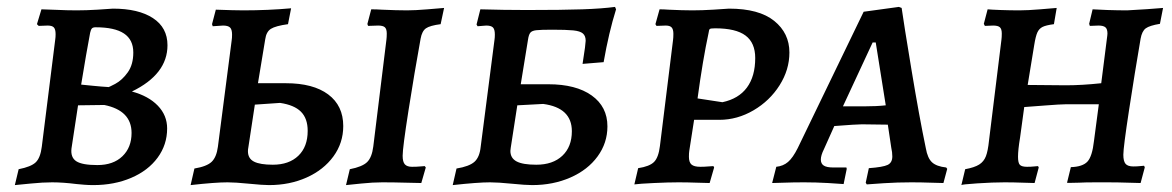

<svg xmlns="http://www.w3.org/2000/svg" viewBox="-20 -528 3394 556"><path d="M23 8 34 -38Q70 -45 83.5 -58Q97 -71 101 -103L140 -414Q141 -420 141 -429Q141 -443 136 -448.5Q131 -454 118 -454L92 -453L87 -458L100 -501Q112 -501 143 -499.5Q174 -498 202 -498Q230 -498 262.5 -500Q295 -502 307 -503Q381 -503 423 -475.5Q465 -448 465 -397Q465 -313 362 -263Q410 -250 437 -222Q464 -194 464 -156Q464 -109 436.5 -71.5Q409 -34 360 -13Q311 8 250 8Q237 8 224.5 7Q212 6 202 5Q162 0 131 0Q104 0 69 3.5Q34 7 23 8ZM293 -276Q293 -274 313.5 -285Q334 -296 350 -318.5Q366 -341 366 -376Q366 -413 339 -431Q312 -449 257 -449Q249 -449 246 -445.5Q243 -442 241 -433Q230 -375 215 -283Q225 -282 250 -279.5Q275 -277 293 -276ZM187 -98Q184 -72 201 -61Q218 -50 262 -50Q308 -50 334.5 -75.5Q361 -101 361 -143Q361 -208 282 -224L206 -223Z M701 4Q661 0 639 0Q603 0 532 8L543 -40Q579 -46 593 -59.5Q607 -73 611 -103L651 -412Q652 -418 652 -428Q652 -443 646 -448.5Q640 -454 626 -454L596 -452L594 -458L605 -500Q659 -498 685 -498Q757 -498 823 -504L814 -458Q778 -453 764.5 -444.5Q751 -436 748 -414L727 -287H808Q887 -287 930.5 -254.5Q974 -222 974 -163Q974 -114 945.5 -75Q917 -36 868 -14Q819 8 759 8Q741 8 701 4ZM871 -149Q871 -185 851.5 -204.5Q832 -224 791 -230L718 -225L699 -100Q698 -96 698 -90Q698 -69 715.5 -60Q733 -51 770 -51Q817 -51 844 -77Q871 -103 871 -149ZM1146 -77Q1146 -59 1152.5 -52Q1159 -45 1173 -45Q1187 -45 1197 -46Q1207 -47 1210 -47L1213 -43L1200 2Q1188 2 1154 1Q1120 0 1087 0Q1060 0 1026 3.5Q992 7 982 8L993 -38Q1029 -45 1043 -58.5Q1057 -72 1061 -104L1099 -413Q1100 -420 1100 -431Q1100 -444 1094.5 -449Q1089 -454 1075 -454L1046 -453Q1044 -457 1044 -459L1055 -501Q1071 -501 1085 -500Q1129 -498 1159 -498Q1182 -498 1218 -501Q1254 -504 1266 -505L1256 -458Q1225 -454 1213.5 -446Q1202 -438 1198 -416Q1180 -317 1163 -208.5Q1146 -100 1146 -77Z M1462 4Q1422 0 1399 0Q1364 0 1291 8L1302 -40Q1339 -46 1354 -59.5Q1369 -73 1372 -103L1412 -413Q1413 -419 1413 -428Q1413 -443 1407.5 -448.5Q1402 -454 1388 -454L1363 -452L1360 -457L1371 -501Q1439 -499 1505 -499Q1609 -499 1666.5 -501Q1724 -503 1761 -508L1764 -501Q1743 -434 1728 -348L1667 -343L1674 -390Q1676 -406 1676 -410Q1676 -424 1668 -431Q1660 -438 1640 -440Q1620 -442 1579 -442Q1546 -442 1533 -440.5Q1520 -439 1515.5 -433Q1511 -427 1509 -413L1488 -284H1568Q1648 -284 1693.5 -251.5Q1739 -219 1739 -162Q1739 -114 1710.5 -75Q1682 -36 1632 -14Q1582 8 1521 8Q1502 8 1462 4ZM1636 -148Q1636 -216 1553 -227L1478 -223L1459 -100L1458 -91Q1458 -70 1476 -60.5Q1494 -51 1533 -51Q1581 -51 1608.5 -77Q1636 -103 1636 -148Z M1915 -500Q1957 -498 1985 -498Q2013 -498 2045.5 -500Q2078 -502 2091 -503Q2178 -503 2222 -467.5Q2266 -432 2266 -376Q2266 -326 2237.5 -281Q2209 -236 2162 -208.5Q2115 -181 2063 -181H1990L1976 -91Q1975 -85 1975 -74Q1975 -58 1982.5 -51.5Q1990 -45 2008 -45Q2020 -45 2031 -46Q2042 -47 2046 -47L2048 -43L2035 2Q2025 2 1997.5 1Q1970 0 1945 0Q1916 0 1873.5 2Q1831 4 1817 6L1828 -41Q1861 -46 1874 -59Q1887 -72 1891 -105L1929 -412Q1930 -419 1930 -430Q1930 -443 1925 -448.5Q1920 -454 1908 -454L1881 -453L1878 -458L1890 -501Q1903 -501 1915 -500ZM2167 -360Q2167 -404 2139 -425Q2111 -446 2051 -446Q2038 -446 2035.5 -444Q2033 -442 2032 -433Q2015 -354 2000 -243L2072 -232Q2119 -242 2143 -274.5Q2167 -307 2167 -360Z M2720 -43 2723 -39 2712 2Q2702 2 2674.5 1Q2647 0 2619 0Q2579 0 2540 2.5Q2501 5 2490 6L2487 1L2496 -41Q2537 -44 2550.5 -50.5Q2564 -57 2564 -75Q2564 -87 2561 -100L2551 -167L2476 -168Q2461 -168 2396 -163L2366 -96Q2357 -78 2357 -66Q2357 -54 2365.5 -48.5Q2374 -43 2393 -43H2431L2432 -39L2423 5Q2413 4 2377.5 2Q2342 0 2309 0Q2277 0 2251 1Q2225 2 2216 2L2228 -45Q2248 -47 2262 -59Q2276 -71 2290 -99L2481 -494L2583 -508L2591 -505Q2597 -462 2619.5 -326Q2642 -190 2661 -99Q2666 -70 2679 -58Q2692 -46 2720 -43ZM2481 -220Q2518 -220 2545 -223L2516 -405H2507L2421 -220Z M3233 -80Q3233 -61 3239.5 -53.5Q3246 -46 3262 -46Q3273 -46 3281.5 -47Q3290 -48 3293 -48Q3293 -47 3294 -46Q3295 -45 3295 -43L3283 2Q3273 2 3245.5 1Q3218 0 3185 0H3155Q3121 0 3105 1Q3094 1 3082 1.5Q3070 2 3070 1L3081 -44Q3115 -45 3129 -60Q3143 -75 3148 -120L3162 -226H3065Q3051 -226 3006 -222.5Q2961 -219 2946 -218L2934 -130Q2928 -94 2928 -74Q2928 -56 2933.5 -50.5Q2939 -45 2954 -45Q2966 -45 2974.5 -46Q2983 -47 2986 -47L2988 -43L2976 2Q2967 2 2941 1Q2915 0 2889 0Q2855 0 2810 3Q2765 6 2764 8L2775 -38Q2802 -43 2815.5 -51.5Q2829 -60 2835 -75.5Q2841 -91 2844 -121L2880 -413Q2881 -420 2881 -431Q2881 -444 2875.5 -449Q2870 -454 2856 -454L2832 -453L2829 -459L2840 -501Q2850 -500 2877.5 -499Q2905 -498 2932 -498Q2956 -498 2992 -501Q3028 -504 3040 -505L3032 -458Q3009 -455 2999 -450Q2989 -445 2984 -434Q2979 -423 2975 -398L2956 -282L3067 -281Q3113 -281 3169 -287L3185 -413Q3187 -427 3187 -431Q3187 -444 3181 -449Q3175 -454 3161 -454L3136 -453L3134 -459L3144 -501Q3157 -500 3187.5 -499Q3218 -498 3244 -498Q3268 -499 3302.5 -501.5Q3337 -504 3348 -505L3339 -459Q3309 -454 3298 -446Q3287 -438 3283 -416Q3266 -317 3249.5 -209Q3233 -101 3233 -80Z"/></svg>

Font: Alegreya SC Medium
Style: Italic
Weight: 500
Italic angle: -7°
Designer: Juan Pablo del Peral
Foundry: Huerta Tipografica
Version: Version 2.007; ttfautohint (v1.6)